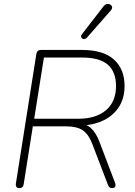

<svg xmlns="http://www.w3.org/2000/svg" viewBox="-20 -962 694 988"><path d="M79 6Q69 6 64.5 -0.5Q60 -7 62 -19L167 -684Q169 -695 175 -700Q181 -705 191 -705H401Q512 -705 566.5 -655.5Q621 -606 621 -520Q621 -453 588.5 -406.5Q556 -360 500 -337Q444 -314 373 -316V-327H381Q421 -327 447.5 -303Q474 -279 491 -234L571 -24Q575 -15 574.5 -8Q574 -1 569.5 2.5Q565 6 557 6Q549 6 544 2Q539 -2 535 -12L455 -221Q436 -271 406 -291.5Q376 -312 317 -312H149L102 -15Q101 -5 95.5 0.5Q90 6 79 6ZM156 -351H383Q474 -351 525.5 -395Q577 -439 577 -519Q577 -592 535 -629Q493 -666 401 -666H206ZM427 -768Q421 -762 414.5 -761Q408 -760 403.5 -763.5Q399 -767 397.5 -773Q396 -779 401 -785L513 -930Q519 -938 527 -940.5Q535 -943 541.5 -941Q548 -939 552.5 -934.5Q557 -930 557 -923Q557 -916 550 -908Z"/></svg>

Font: Nunito ExtraLight ExtraLight
Style: Italic
Weight: 250
Italic angle: -9°
Version: Version 3.602